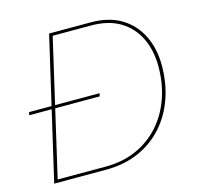

<svg xmlns="http://www.w3.org/2000/svg" viewBox="-98 -763 889 866"><g transform="rotate(-15 346.5 -330.0)"><path d="M22 -327 25 -341H354L351 -327ZM51 0 204 -660H398Q483 -660 540.5 -625Q598 -590 628 -529Q658 -468 658 -390Q658 -307 633 -236Q608 -165 560.5 -112Q513 -59 445.5 -29.5Q378 0 294 0ZM71 -14H295Q375 -14 439 -42.5Q503 -71 548.5 -122Q594 -173 618 -241.5Q642 -310 642 -389Q642 -463 614.5 -521Q587 -579 532.5 -612.5Q478 -646 395 -646H217Z"/></g></svg>

Font: Work Sans Thin
Style: Italic
Weight: 250
Italic angle: -13°
Designer: Wei Huang
Foundry: Wei Huang
Version: Version 2.012